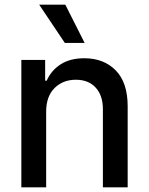

<svg xmlns="http://www.w3.org/2000/svg" viewBox="-20 -802 637 822"><path d="M177.6 -323.9V0H71.4V-545.5H173.3V-456.7H180Q198.9 -500 239.2 -526.3Q279.5 -552.6 340.9 -552.6Q424.7 -552.6 475.7 -500.4Q526.6 -448.2 526.6 -346.9V0H420.5V-334.2Q420.5 -393.5 389.6 -427Q358.7 -460.6 304.7 -460.6Q249.3 -460.6 213.4 -424.9Q177.6 -389.2 177.6 -323.9ZM257.5 -618.3 147.7 -782H259.6L342.3 -618.3Z"/></svg>

Font: Inter Zeller Medium
Style: Regular
Weight: 500
Designer: Rasmus Andersson; Joe Bland
Foundry: zeller
Version: Version 3.015;git-dec3a8cb1